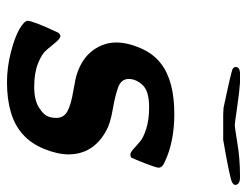

<svg xmlns="http://www.w3.org/2000/svg" viewBox="-100 -606 717 558"><g transform="rotate(90 259.0 -327.5)"><path d="M41 -48.8Q41 -64 75.2 -137.2Q80.1 -144 85.9 -144Q92.8 -143.1 103.3 -130.6Q113.8 -118.2 125.5 -104Q137.2 -89.8 165 -78.9Q192.9 -67.9 231.9 -67.9H237.8Q272.9 -68.8 293.5 -82Q314 -95.2 318.6 -107.2Q323.2 -119.1 323.2 -131.8Q323.2 -153.8 304.2 -164.3Q285.2 -174.8 245.6 -181.4Q206.1 -188 192.9 -192.9Q148.9 -208 126.5 -239Q104 -270 104 -306.2Q104 -338.4 120.1 -376.2Q136.2 -414.1 165 -436Q214.8 -475.1 312 -475.1Q391.1 -475.1 449.2 -448.2Q468.3 -440.4 467.8 -429.2Q467.8 -422.4 455.8 -391.6Q443.8 -360.8 438 -349.1L430.2 -347.2Q424.3 -347.2 414.6 -355.5Q404.8 -363.8 393.3 -374.3Q381.8 -384.8 355.5 -393.3Q329.1 -401.9 292 -401.9Q245.1 -401.9 227.5 -382.8Q210 -363.8 210 -342.8Q210 -320.8 233.9 -312Q257.8 -303.2 298.8 -296.1Q339.8 -289.1 360.8 -276.9Q428.7 -239.7 429.2 -168Q429.2 -135.7 413.1 -96.4Q397 -57.1 369.1 -33.2Q319.3 10.7 220.2 11.2Q176.3 11.2 132.6 0Q88.9 -11.2 64.9 -25.1Q41 -39.1 41 -48.8ZM174.8 -652.8Q175.8 -666 193.8 -666H220.2Q241.2 -665 290 -658Q338.9 -650.9 342.8 -650.9Q351.6 -650.9 396.7 -658.4Q441.9 -666 491.2 -666H498Q514.2 -666 518.1 -653.8L517.1 -648.9Q514.2 -645 509.5 -642.6Q504.9 -640.1 477.1 -634Q449.2 -627.9 387.2 -617.2H313L293.9 -618.2Q185.1 -641.1 180.2 -645Q176.8 -647 174.8 -652.8Z"/></g></svg>

Font: CMU Sans Serif
Style: BoldOblique
Weight: 700
Italic angle: -12°
Version: Version 0.7.0